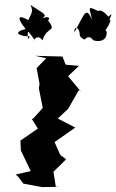

<svg xmlns="http://www.w3.org/2000/svg" viewBox="-20 -759 473 781"><path d="M207 0 195 -75 194 -57 249 -111 225 -129 202 -181 286 -240 215 -277 257 -316 301 -393 311 -384 257 -449 301 -491C283 -493 265 -494 247 -496L234 -529L123 -532L168 -522L129 -482L141 -417L138 -400L154 -320L118 -280L110 -274L134 -236L63 -187L65 -147L105 -63L44 -49L55 -39L75 -12L151 2L220 1ZM120 -598C109 -568 123 -633 153 -595C171 -656 216 -624 171 -682C178 -665 193 -702 153 -684C172 -702 163 -699 104 -739C116 -713 109 -707 95 -677C70 -692 35 -704 84 -641C17 -624 79 -608 100 -612C96 -580 87 -630 97 -629ZM358 -597C358 -593 417 -578 414 -631C402 -636 417 -638 430 -676C414 -673 452 -719 420 -691C391 -732 358 -713 400 -704C330 -738 343 -735 354 -680C329 -734 325 -704 283 -628C279 -652 304 -655 305 -612C335 -581 321 -615 349 -606Z"/></svg>

Font: Asimov Aggro
Style: It
Weight: 500
Designer: Google
Version: Version 2.000980; 2014